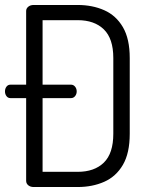

<svg xmlns="http://www.w3.org/2000/svg" viewBox="-20 -751 609 771"><path d="M115 0Q102 0 93.5 -7Q85 -14 85 -25V-357H22Q12 -357 6 -365Q0 -373 0 -384Q0 -395 6 -403Q12 -411 22 -411H85V-707Q85 -717 93.5 -724Q102 -731 115 -731H292Q351 -731 398.5 -710Q446 -689 473.5 -642Q501 -595 501 -518V-214Q501 -136 473.5 -89Q446 -42 398.5 -21Q351 0 292 0ZM151 -61H292Q359 -61 397 -98Q435 -135 435 -214V-518Q435 -596 397 -633Q359 -670 292 -670H151V-411H265Q275 -411 281.5 -403Q288 -395 288 -384Q288 -373 281.5 -365Q275 -357 265 -357H151Z"/></svg>

Font: Dosis
Style: Regular
Weight: 400
Designer: EdgarTolentino, PabloImpallari, IginoMarini
Foundry: EdgarTolentino, PabloImpallari, IginoMarini
Version: Version 3.001; ttfautohint (v1.8.2)